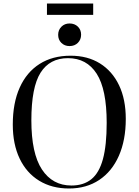

<svg xmlns="http://www.w3.org/2000/svg" viewBox="-20 -1062 791 1096"><path d="M374 14Q276 14 203.5 -30.5Q131 -75 92 -157Q53 -239 53 -351Q53 -474 92.5 -562Q132 -650 206 -697Q280 -744 383 -744Q480 -744 550.5 -700Q621 -656 659.5 -575.5Q698 -495 698 -383Q698 -262 658.5 -172.5Q619 -83 546 -34.5Q473 14 374 14ZM388 -3Q457 -3 501.5 -39Q546 -75 567.5 -153.5Q589 -232 589 -361Q589 -552 532 -641Q475 -730 368 -730Q264 -730 211.5 -647Q159 -564 159 -375Q159 -186 219.5 -94.5Q280 -3 388 -3ZM377 -799Q349 -799 330.5 -817Q312 -835 312 -863Q312 -891 330.5 -909.5Q349 -928 377 -928Q406 -928 424.5 -910Q443 -892 443 -864Q443 -836 424.5 -817.5Q406 -799 377 -799ZM248 -977V-1042H512V-977Z"/></svg>

Font: Display Regular
Style: Regular
Weight: 400
Designer: Latin by Veronika Burian and Jose Scaglione. Greek by Irene Vlachou. Cyrillic by Vera Evstafieva.
Foundry: TypeTogether
Version: Version 3.002